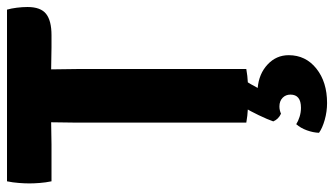

<svg xmlns="http://www.w3.org/2000/svg" viewBox="-223 -500 954 548"><g transform="rotate(-90 254.0 -226.0)"><path d="M178 -483Q178 -503.5 178.5 -519.8Q179 -536 179 -557H178Q167 -557 146.8 -556.5Q126.5 -556 115.5 -556H10.5Q7 -573 5.8 -589.5Q4.5 -606 4.5 -619Q4.5 -632.5 5.8 -649.2Q7 -666 10.5 -683H500.5Q504 -671 506 -655Q508 -639 508 -624.5Q508 -587 488.5 -571.5Q469 -556 427.5 -556H393.5Q382.5 -556 362.2 -556.5Q342 -557 331 -557H330Q330 -536 330.5 -519.8Q331 -503.5 331 -483V0Q311.5 3.5 291 4.5Q270.5 5.5 254.5 5.5Q238.5 5.5 218 4.5Q197.5 3.5 178 0ZM181.5 77Q187 61 199.2 35.5Q211.5 10 221 -5.5H300Q294.5 1 287.8 12.8Q281 24.5 277 32.5Q317.5 36 344 60.8Q370.5 85.5 370.5 121Q370.5 169.5 332.2 200Q294 230.5 234 230.5Q209.5 230.5 185.8 223.8Q162 217 149 207.5Q149.5 191 156 173Q162.5 155 173.5 142.5Q182 148 194.5 152Q207 156 220.5 156Q258 156 258 126Q258 112.5 248.8 103.5Q239.5 94.5 224 94.5Q218 94.5 213 95.8Q208 97 203.5 99Q188 92 181.5 77Z"/></g></svg>

Font: Signika Negative SC
Style: Bold
Weight: 700
Designer: Anna Giedryś
Foundry: Anna Giedryś
Version: Version 2.000; ttfautohint (v1.8.3) -l 8 -r 50 -G 200 -x 9 -